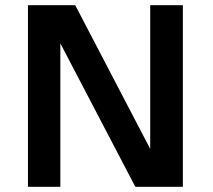

<svg xmlns="http://www.w3.org/2000/svg" viewBox="-20 -715 817 735"><path d="M87 0V-695H268L555 -145V-695H680V0H498L211 -549V0Z"/></svg>

Font: Coval
Style: ExtraBold
Weight: 800
Foundry: Context Ltd
Version: Version 001.000